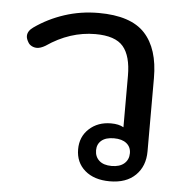

<svg xmlns="http://www.w3.org/2000/svg" viewBox="-46 -629 651 684"><g transform="rotate(5 279.0 -287.0)"><path d="M249 -94Q249 -139 280 -167.5Q311 -196 358 -196Q386 -196 403 -186V-370Q403 -441 374.5 -474.5Q346 -508 275 -508Q184 -508 101 -451Q84 -441 71 -441Q61 -441 52.5 -445.5Q44 -450 40 -457Q32 -470 32 -480Q32 -498 52 -512Q100 -546 158 -565Q216 -584 280 -584Q395 -584 445.5 -529.5Q496 -475 496 -370V-108Q496 -55 463 -22.5Q430 10 371 10Q315 10 282 -18.5Q249 -47 249 -94ZM434 -96Q434 -118 418 -131Q402 -144 373 -144Q344 -144 328.5 -131Q313 -118 313 -96Q313 -73 328.5 -59Q344 -45 373 -45Q402 -45 418 -59Q434 -73 434 -96Z"/></g></svg>

Font: Kodchasan Medium
Style: Regular
Weight: 500
Designer: Katatrad Aksorn Co.,Ltd.
Foundry: Cadson Demak Co.,Ltd.
Version: Version 1.000; ttfautohint (v1.6)